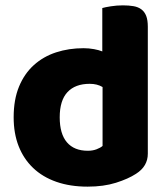

<svg xmlns="http://www.w3.org/2000/svg" viewBox="-20 -681 626 717"><path d="M31 -243Q31 -309 51 -357.5Q71 -406 106.5 -438Q142 -470 189.5 -485.5Q237 -501 292 -501Q312 -501 331 -497.5Q350 -494 362 -489V-651Q372 -654 394 -657.5Q416 -661 439 -661Q461 -661 478.5 -658Q496 -655 508 -646Q520 -637 526 -621.5Q532 -606 532 -581V-107Q532 -60 488 -32Q459 -13 413 1.5Q367 16 307 16Q242 16 190.5 -2Q139 -20 103.5 -54Q68 -88 49.5 -135.5Q31 -183 31 -243ZM315 -368Q261 -368 232 -337Q203 -306 203 -243Q203 -181 230 -149.5Q257 -118 308 -118Q326 -118 340.5 -123.5Q355 -129 363 -136V-356Q343 -368 315 -368Z"/></svg>

Font: Baloo Da
Style: Regular
Weight: 400
Designer: Noopur Datye and Ek Type
Foundry: Ek Type
Version: Version 1.443;PS 1.000;hotconv 16.6.51;makeotf.lib2.5.65220;